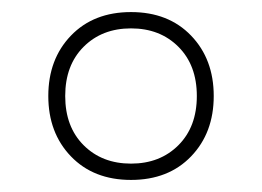

<svg xmlns="http://www.w3.org/2000/svg" viewBox="-20 -768 434 318"><path d="M60 -609Q60 -670 97.5 -709Q135 -748 197 -748Q259 -748 296.5 -709Q334 -670 334 -609Q334 -548 296.5 -509Q259 -470 197 -470Q135 -470 97.5 -509Q60 -548 60 -609ZM306 -609Q306 -660 275.5 -690.5Q245 -721 197 -721Q149 -721 118.5 -690.5Q88 -660 88 -609Q88 -558 118.5 -527.5Q149 -497 197 -497Q245 -497 275.5 -527.5Q306 -558 306 -609Z"/></svg>

Font: LINE Seed Sans TH App Thin
Style: Regular
Weight: 250
Designer: Dalton Maag Ltd | Thai characters by Cadson Demak Co.,Ltd.
Foundry: Dalton Maag Ltd
Version: Version 1.003